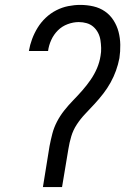

<svg xmlns="http://www.w3.org/2000/svg" viewBox="-20 -763 540 783"><path d="M155 0 182 -167Q187 -193 193.5 -218Q200 -243 212.5 -267Q225 -291 242 -312.5Q259 -334 278.5 -354Q298 -374 316 -394.5Q334 -415 349.5 -437.5Q365 -460 375.5 -484.5Q386 -509 390 -535Q393 -551 392.5 -567.5Q392 -584 389.5 -600Q387 -616 379.5 -630Q372 -644 360.5 -654Q349 -664 333.5 -668.5Q318 -673 301 -673Q279 -673 256 -664.5Q233 -656 216 -639Q199 -622 189 -600Q179 -578 176 -555H98V-556Q102 -580 111 -604Q120 -628 133.5 -650Q147 -672 166.5 -690.5Q186 -709 209.5 -721Q233 -733 258 -738Q283 -743 307 -743Q335 -743 361 -737Q387 -731 408 -716.5Q429 -702 443 -680Q457 -658 463.5 -633Q470 -608 470.5 -580.5Q471 -553 467 -526Q462 -500 453 -475Q444 -450 431 -426.5Q418 -403 401 -381Q384 -359 365 -338.5Q346 -318 327 -298Q308 -278 293 -255Q278 -232 270.5 -206.5Q263 -181 259 -156L233 0Z"/></svg>

Font: Iosevka Term Curly
Style: Italic
Weight: 400
Italic angle: -9°
Designer: Belleve Invis
Foundry: Belleve Invis
Version: Version 32.3.0